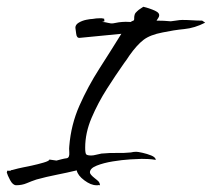

<svg xmlns="http://www.w3.org/2000/svg" viewBox="-39 -487 627 568"><path d="M9 61Q-1 61 -9 46Q-17 31 -19 23L-18 21V18H-8Q-6 16 -4 16H-3Q8 13 14 11.5Q20 10 30 8Q36 7 54.5 3Q73 -1 90 -6Q107 -11 107 -15L128 -12Q136 -14 143.5 -16Q151 -18 159 -19Q167 -21 166 -35.5Q165 -50 166 -55Q171 -118 196 -174.5Q221 -231 255 -284Q289 -337 320 -387L197 -375Q188 -374 186.5 -386.5Q185 -399 184 -405Q184 -414 194 -420Q204 -426 216.5 -428.5Q229 -431 235 -431Q240 -432 245.5 -432.5Q251 -433 256 -433Q258 -433 261 -433Q264 -433 266 -432H269L270 -424L263 -422Q271 -422 280 -419.5Q289 -417 296 -418Q316 -422 322 -422Q330 -423 348 -422Q350 -424 353 -425Q356 -426 357 -427Q358 -428 358 -432V-435Q358 -439 359.5 -444Q361 -449 367 -454Q371 -458 376 -461Q381 -464 385 -467Q390 -466 401 -462.5Q412 -459 422 -454Q432 -449 432 -442Q432 -438 429 -433.5Q426 -429 424 -426Q435 -426 445.5 -425.5Q456 -425 466 -424Q469 -424 481 -426Q493 -428 500 -428Q515 -428 529.5 -427Q544 -426 559 -426L568 -420Q537 -404 506 -401Q475 -398 442 -391Q405 -384 385.5 -369Q366 -354 344 -323Q340 -317 336 -311Q332 -305 328 -300Q304 -266 277.5 -224.5Q251 -183 232 -138.5Q213 -94 213 -50Q213 -34 216 -30.5Q219 -27 231 -27Q237 -27 244.5 -29Q252 -31 258 -32Q261 -33 266 -33Q286 -35 307 -34.5Q328 -34 348 -36Q352 -37 356 -37.5Q360 -38 364 -38Q369 -38 382.5 -35Q396 -32 408.5 -27Q421 -22 422 -14Q410 -16 400 -16.5Q390 -17 380 -17Q371 -17 346.5 -15.5Q322 -14 294.5 -9.5Q267 -5 247 3Q227 11 227 23Q227 29 241 40L246 44Q251 48 253.5 51Q256 54 257 61Q252 60 250 61H246Q230 61 210.5 46.5Q191 32 188 17Q159 24 128.5 30Q98 36 69 44Q54 49 40 55Q26 61 9 61Z"/></svg>

Font: Qwitcher Grypen
Style: Bold
Weight: 700
Designer: Robert E. Leuschke
Foundry: Robert E. Leuschke
Version: Version 1.100; ttfautohint (v1.8.3)